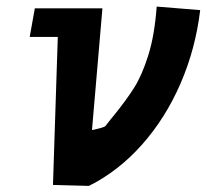

<svg xmlns="http://www.w3.org/2000/svg" viewBox="-20 -576 644 598"><path d="M160 -461H72.5L88.5 -550H299L266.5 -171Q269.5 -171 289.5 -176.2Q309.5 -181.5 309.5 -185Q326.5 -207 335.5 -217.5Q374 -265 398.2 -303.5Q422.5 -342 442 -404.2Q461.5 -466.5 468 -555.5L603.5 -544.5Q589 -423.5 542.2 -315.8Q495.5 -208 422.2 -125.5Q349 -43 257 3L145 0Z"/></svg>

Font: JuliaMono Black
Style: Italic
Weight: 900
Italic angle: -9°
Monospace: yes
Designer: cormullion
Foundry: corm
Version: Version 0.057; ttfautohint (v1.8.4)